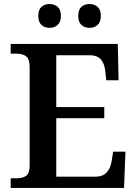

<svg xmlns="http://www.w3.org/2000/svg" viewBox="-20 -932 679 952"><path d="M33 -48H61Q93 -48 110 -60.5Q127 -73 127 -111V-598Q127 -639 110 -652.5Q93 -666 61 -666H33V-714H564L568 -534H507L502 -579Q494 -658 427 -658H259V-401H497V-346H259V-56H455Q521 -56 534 -135L541 -180H602L595 0H33ZM170 -853Q170 -884 185.5 -898Q201 -912 226 -912Q250 -912 266 -898Q282 -884 282 -853Q282 -823 266 -808.5Q250 -794 226 -794Q201 -794 185.5 -808.5Q170 -823 170 -853ZM368 -853Q368 -884 383.5 -898Q399 -912 424 -912Q448 -912 464 -898Q480 -884 480 -853Q480 -823 464 -808.5Q448 -794 424 -794Q399 -794 383.5 -808.5Q368 -823 368 -853Z"/></svg>

Font: Noto Serif SemiBold
Style: Regular
Weight: 600
Designer: Monotype Design Team
Foundry: Monotype Imaging Inc.
Version: Version 1.001